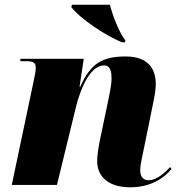

<svg xmlns="http://www.w3.org/2000/svg" viewBox="-20 -786 762 816"><path d="M500 -606H511L513 -614C485 -649 457 -726 447 -766H286L283 -756C319 -708 431 -632 500 -606ZM533 10C621 10 677 -29 709 -68L703 -76C686 -58 650 -20 611 -20C590 -20 576 -34 576 -61C576 -88 584 -116 591 -152L624 -314C631 -349 642 -394 642 -429C642 -491 612 -546 514 -546C417 -546 365 -518 321 -417H318L336 -536H67L66 -526H91C129 -526 132 -514 132 -497C132 -483 127 -462 124 -446L30 0H222L303 -332C323 -414 365 -508 422 -508C452 -508 454 -476 454 -452C454 -420 442 -370 437 -345L407 -202C398 -159 393 -126 393 -101C393 -33 444 10 533 10Z"/></svg>

Font: Noto Serif Display Black
Style: Italic
Weight: 900
Italic angle: -12°
Designer: Monotype Design Team
Foundry: Monotype Imaging Inc.
Version: Version 2.009